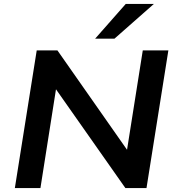

<svg xmlns="http://www.w3.org/2000/svg" viewBox="-20 -963 904 983"><path d="M56 0 168 -705H274L641 -181H628L711 -705H842L730 0H622L256 -521H269L187 0ZM467 -765 624 -943H768L566 -765Z"/></svg>

Font: Nunito Sans 10pt SemiExpanded
Style: Bold Italic
Weight: 700
Width: 6
Italic angle: -9°
Designer: Vernon Adams
Foundry: Vernon Adams
Version: Version 3.101;gftools[0.9.27]